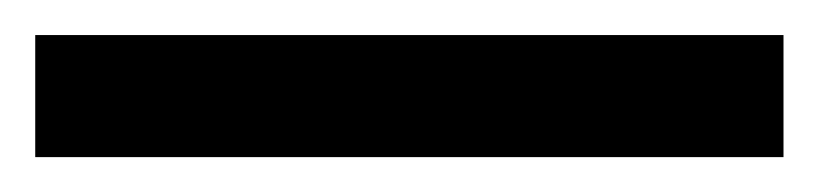

<svg xmlns="http://www.w3.org/2000/svg" viewBox="-20 28 465 109"><path d="M0 47.9H424.8V117.2H0Z"/></svg>

Font: Dinish Condensed
Style: Bold
Weight: 700
Width: 3
Designer: Bert Driehuis
Foundry: Playbeing
Version: Version 3.006; git-39231f3c-release